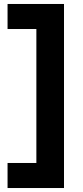

<svg xmlns="http://www.w3.org/2000/svg" viewBox="-20 -835 418 966"><path d="M163 -689V-15H18V111H302V-815H18V-689Z"/></svg>

Font: Matrixport Bold
Style: Regular
Weight: 600
Designer: Ninad Kale (Devanagari), Jonny Pinhorn (Latin)
Foundry: Indian Type Foundry
Version: Version 2.000;PS 1.0;hotconv 1.0.79;makeotf.lib2.5.61930; tt